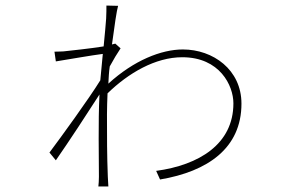

<svg xmlns="http://www.w3.org/2000/svg" viewBox="-20 -651 1040 691"><path d="M395 -494C392 -493 388 -492 383 -491C392 -559 400 -613 405 -630L363 -631C363 -624 363 -597 362 -584C361 -565 357 -527 353 -484C303 -476 235 -469 208 -466C201 -466 191 -465 176 -465L181 -430C231 -438 310 -452 350 -457C347 -425 344 -391 341 -362C301 -297 200 -158 158 -102L181 -74C229 -143 295 -244 338 -311C333 -210 336 -85 336 -15C336 -3 335 13 334 20H370C369 8 369 -3 368 -16C365 -92 365 -159 365 -239C365 -263 366 -288 367 -315C442 -388 539 -445 636 -445C771 -445 820 -343 820 -279C820 -132 696 -57 542 -36L556 -5C728 -34 849 -118 849 -278C849 -400 747 -473 638 -473C561 -473 462 -434 370 -350C371 -371 372 -392 375 -412C388 -436 403 -461 414 -477Z"/></svg>

Font: SSpoqa Han Sans Neo Thin
Style: Regular
Weight: 100
Designer: [Spoqa Han Sans Neo] Dong-huui Kim  Younghwa Kang  Yujin Lee  [Noto Sans] Ryoko NISHIZUKA  (kana & ideographs); Paul D. 
Foundry: Spoqa (http://www.spoqa-han-sans.com)
Version: Version 1.000